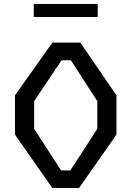

<svg xmlns="http://www.w3.org/2000/svg" viewBox="-20 -944 660 964"><path d="M55.3 -268V-465.3L242.8 -730H383.5L564.7 -465.3V-268L376.8 0H242.8ZM333.2 -88.5 468.5 -297V-436.3L335.8 -641.5H289.2L151.5 -436.3V-297L286.5 -88.5ZM149.5 -924.3H470.5V-858.8H149.5Z"/></svg>

Font: Monaspace Krypton Var
Style: Regular
Weight: 400
Designer: Riley Cran and the Lettermatic Team
Version: Version 1.101 (Monaspace Krypton Var)